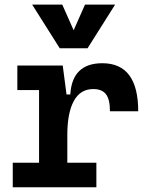

<svg xmlns="http://www.w3.org/2000/svg" viewBox="-20 -796 626 816"><path d="M266.1 -222.7V-104.5H389.6V0H34.2V-104.5H146V-413.1H53.7V-517.6H246.6L262.7 -394.5H278.8Q286.6 -527.3 415 -527.3Q567.4 -527.3 567.4 -323.2H447.3Q447.3 -373.5 430.4 -395.5Q413.6 -417.5 376.5 -417.5Q321.3 -417.5 293.7 -366.7Q266.1 -315.9 266.1 -222.7ZM233.9 -590.8 116.7 -776.4H244.6L293 -667.5L341.3 -776.4H469.2L352.1 -590.8Z"/></svg>

Font: Cascadia Mono NF SemiBold
Style: Regular
Weight: 600
Monospace: yes
Designer: Aaron Bell
Foundry: Saja Typeworks
Version: Version 2404.023; ttfautohint (v1.8.4)